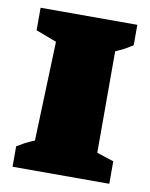

<svg xmlns="http://www.w3.org/2000/svg" viewBox="-68 -595 507 647"><g transform="rotate(10 186.0 -272.0)"><path d="M19 0V-70Q32 -78 45 -85Q58 -92 78 -100L90 -440L19 -467V-544H350V-474Q338 -467 329.5 -461.5Q321 -456 292 -443V-96L350 -77V0Z"/></g></svg>

Font: Piazzolla SC Black
Style: Regular
Weight: 900
Designer: Juan Pablo del Peral
Foundry: Huerta Tipografica
Version: Version 1.330